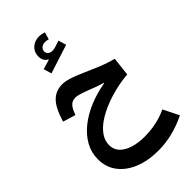

<svg xmlns="http://www.w3.org/2000/svg" viewBox="-356 -991 1414 1414"><g transform="rotate(-45 351.5 -283.5)"><path d="M417 -882.3 400.4 -825.2Q392.6 -827.6 384.8 -829.3Q377 -831.1 368.7 -831.1Q344.7 -831.1 329.1 -818.4Q313.5 -805.7 313.5 -785.6Q313.5 -768.1 326.7 -757.1Q339.8 -746.1 360.4 -746.1Q376 -746.1 392.1 -751L444.3 -768.1L462.9 -706.5L237.3 -633.8L218.8 -696.3L293.9 -718.3V-723.1Q256.8 -741.2 256.8 -791Q256.8 -834.5 287.4 -863Q317.9 -891.6 365.2 -891.6Q386.7 -891.6 417 -882.3ZM236.8 -521.5Q265.6 -521.5 305.2 -509.8Q344.7 -498 411.1 -468.3Q469.2 -442.4 510.7 -425.3Q552.2 -408.2 583.7 -397.7Q615.2 -387.2 643.1 -380.4L626.5 -233.9Q565.4 -229 500.7 -214.1Q436 -199.2 376 -175Q315.9 -150.9 267.8 -118.7Q219.7 -86.4 191.7 -46.1Q163.6 -5.9 163.6 41Q163.6 85.9 193.1 117.2Q222.7 148.4 274.2 164.8Q325.7 181.2 392.1 181.2Q522.5 181.2 627 130.9L688 253.4Q541 325.7 392.6 325.7Q287.1 325.7 205.8 293Q124.5 260.3 78.1 199.7Q31.7 139.2 31.7 55.2Q31.7 -14.6 64.9 -74.2Q98.1 -133.8 157 -180.9Q215.8 -228 293.2 -260.5Q370.6 -293 459 -308.1V-313Q434.6 -319.3 406.7 -329.1Q378.9 -338.9 341.8 -354Q298.8 -370.1 274.9 -377Q251 -383.8 236.3 -383.8Q205.1 -383.8 185.3 -365.2Q165.5 -346.7 149.4 -302.7L145 -292L46.9 -321.8L50.3 -333.5Q80.6 -433.1 124.8 -477.3Q168.9 -521.5 236.8 -521.5Z"/></g></svg>

Font: Estedad-FD Bold
Style: Regular
Weight: 700
Designer: Amin Abedi
Version: Version 7.3